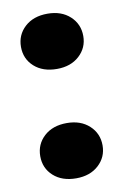

<svg xmlns="http://www.w3.org/2000/svg" viewBox="-73 -642 449 695"><g transform="rotate(-10 151.0 -294.5)"><path d="M151 8Q99 8 67.5 -20.5Q36 -49 36 -93Q36 -137 67.5 -166Q99 -195 151 -195Q202 -195 233.5 -166Q265 -137 265 -93Q265 -50 233.5 -21Q202 8 151 8ZM151 -394Q99 -394 67.5 -422.5Q36 -451 36 -495Q36 -539 67.5 -568Q99 -597 151 -597Q202 -597 233.5 -568Q265 -539 265 -495Q265 -452 233.5 -423Q202 -394 151 -394Z"/></g></svg>

Font: DVN-Poppins ExtBd
Style: Regular
Weight: 800
Designer: Ninad Kale (Devanagari), Jonny Pinhorn (Latin)
Foundry: Indian Type Foundry
Version: 4.004